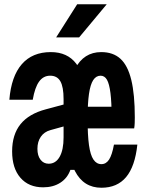

<svg xmlns="http://www.w3.org/2000/svg" viewBox="-20 -866 690 903"><path d="M457 17Q373 17 332.5 -61.5Q292 -140 292 -307Q292 -464 333 -542.5Q374 -621 456 -621Q512 -621 546.5 -589.5Q581 -558 597.5 -490Q614 -422 614 -314Q614 -301 613.5 -287Q613 -273 611 -262H355V-364H546L505 -313Q505 -385 499.5 -428.5Q494 -472 483 -491Q472 -510 453 -510Q432 -510 418.5 -489.5Q405 -469 398.5 -424.5Q392 -380 392 -307Q392 -230 398.5 -183.5Q405 -137 419.5 -115.5Q434 -94 457 -94Q479 -94 493 -115.5Q507 -137 516 -186H626Q615 -83 573 -33Q531 17 457 17ZM289 -377V-274L217 -254Q188 -246 172 -223Q156 -200 156 -166Q156 -134 170.5 -115Q185 -96 209 -96Q242 -96 260.5 -128.5Q279 -161 279 -220V-400Q279 -457 264 -483.5Q249 -510 216 -510Q184 -510 164 -482.5Q144 -455 134 -397H24Q33 -507 82.5 -564Q132 -621 219 -621Q297 -621 338.5 -566.5Q380 -512 380 -407V-123L350 -67H311Q297 -28 263.5 -6.5Q230 15 183 15Q115 15 76 -30Q37 -75 37 -154Q37 -233 76.5 -282Q116 -331 196 -352ZM244 -690 343 -846H482L352 -690Z"/></svg>

Font: Martian Mono SemiCondensed Medium
Style: Regular
Weight: 500
Width: 4
Designer: Roman Shamin
Foundry: Evil Martians
Version: Version 1.000